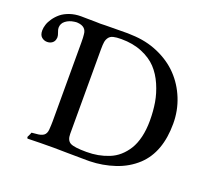

<svg xmlns="http://www.w3.org/2000/svg" viewBox="-112 -790 1026 935"><g transform="rotate(20 400.5 -322.5)"><path d="M303.2 -528.8V-90.8Q303.2 -57.6 323 -46.4Q342.8 -35.2 407.2 -35.2Q438.5 -35.2 466.6 -40.3Q494.6 -45.4 522.2 -56.4Q549.8 -67.4 571.8 -86.7Q593.8 -106 610.6 -132.8Q627.4 -159.7 636.7 -198.2Q646 -236.8 646 -284.2Q646 -333 638.7 -377Q631.3 -420.9 612.3 -464.6Q593.3 -508.3 564 -539.6Q534.7 -570.8 487.5 -590.3Q440.4 -609.9 379.9 -609.9Q353.5 -609.9 338.4 -606Q323.2 -602.1 315.4 -591.3Q307.6 -580.6 305.4 -567.1Q303.2 -553.7 303.2 -528.8ZM252.9 0Q180.7 0 116.2 2Q113.3 0 113 -4.6Q112.8 -9.3 115.2 -11.2Q117.2 -14.2 122.1 -25.9Q122.1 -32.2 127 -32.2L147 -34.2Q172.4 -35.6 185.3 -44.7Q198.2 -53.7 200.2 -75.2Q202.1 -101.6 202.1 -119.1V-526.9Q202.1 -555.7 200.2 -568.8Q197.8 -608.4 152.8 -611.8Q147 -612.8 134.8 -610.8Q109.4 -607.4 91.3 -593.5Q73.2 -579.6 73.2 -557.1Q73.2 -548.3 78.6 -534.7Q84 -521 84 -511.2Q84 -505.9 83 -503.9Q81.1 -489.7 70.1 -481.4Q59.1 -473.1 43.9 -473.1Q27.8 -473.1 15.4 -483.6Q2.9 -494.1 2.9 -518.1Q2.9 -531.7 8.1 -548.1Q13.2 -564.5 25.4 -582Q37.6 -599.6 54.9 -614Q72.3 -628.4 98.9 -637.7Q125.5 -647 157.2 -647Q163.1 -647 188.2 -646.5Q213.4 -646 232.9 -646Q258.3 -644.5 283.2 -646Q299.3 -646 337.9 -646.5Q376.5 -647 398.9 -647Q413.1 -647 419.9 -646Q494.6 -644 558.3 -616.2Q622.1 -588.4 665.5 -543Q709 -497.6 733.4 -437Q757.8 -376.5 757.8 -309.1Q757.8 -161.1 675.8 -84Q629.4 -41 566.9 -20.3Q504.4 0.5 438 2H420.9Q374 2 319.8 1Q265.6 0 252.9 0Z"/></g></svg>

Font: Common Serif Medium
Style: Regular
Weight: 500
Designer: Philipp H. Poll, Khaled Hosny
Foundry: Stefan Peev, Context Ltd.
Version: Version 1.026